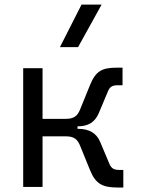

<svg xmlns="http://www.w3.org/2000/svg" viewBox="-20 -815 626 837"><path d="M81.1 0H165.5V-220.7H266.6C303.7 -220.7 317.9 -207.5 329.6 -178.7L372.1 -74.2C396.5 -13.7 426.3 2.4 491.7 2.4H517.6V-74.2H500.5C477.5 -74.2 465.8 -80.1 457 -100.6L416.5 -196.8C400.4 -234.9 368.2 -253.4 320.8 -253.4H317.9V-264.2C365.2 -264.2 393.6 -282.7 410.2 -320.8L450.7 -417C459 -437.5 470.7 -443.4 494.1 -443.4H514.2V-520H488.3C423.3 -520 396.5 -503.9 372.1 -443.4L329.6 -338.9C317.9 -310.1 303.7 -296.9 266.6 -296.9H165.5V-517.6H81.1ZM241.2 -609.4H320.3L422.9 -794.9H335.4Z"/></svg>

Font: Cascadia Code SemiLight
Style: Regular
Weight: 350
Monospace: yes
Designer: Aaron Bell
Foundry: Saja Typeworks
Version: Version 2404.023